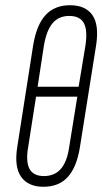

<svg xmlns="http://www.w3.org/2000/svg" viewBox="-20 -709 392 735"><path d="M146 6Q88 6 61 -32Q34 -70 46 -146L107 -536Q120 -614 154.5 -651.5Q189 -689 248 -689Q307 -689 333.5 -651.5Q360 -614 348 -536L286 -146Q274 -70 240 -32Q206 6 146 6ZM148 -35Q189 -35 213 -62.5Q237 -90 245 -147L276 -339H118L88 -147Q78 -90 93 -62.5Q108 -35 148 -35ZM124 -377H281L307 -534Q316 -593 301 -620.5Q286 -648 245 -648Q205 -648 181.5 -620.5Q158 -593 148 -534Z"/></svg>

Font: Sofia Sans Extra Condensed Light
Style: Italic
Weight: 300
Italic angle: -9°
Version: Version 4.100